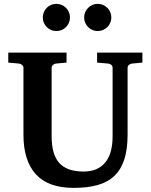

<svg xmlns="http://www.w3.org/2000/svg" viewBox="-20 -938 769 975"><path d="M649.9 -615.2Q641.6 -614.3 634.8 -608.4Q627.9 -602.5 627.9 -592.8V-253.9Q627.9 -180.2 611.3 -128.7Q594.7 -77.1 561 -44.9Q527.3 -12.7 475.8 1.7Q424.3 16.1 354 16.1Q225.1 16.1 162.1 -53Q99.1 -122.1 99.1 -253.9V-592.8Q99.1 -602.5 92 -608.4Q85 -614.3 76.2 -615.2L22 -620.1V-670.9H317.9V-620.1L264.2 -615.2Q255.9 -614.3 249 -608.4Q242.2 -602.5 242.2 -592.8V-246.1Q242.2 -152.3 281.7 -109.6Q321.3 -66.9 403.8 -66.9Q443.4 -66.9 471.2 -79.8Q499 -92.8 517.1 -116.2Q535.2 -139.6 543.5 -172.6Q551.8 -205.6 551.8 -246.1V-592.8Q551.8 -602.5 545.4 -608.4Q539.1 -614.3 529.8 -615.2L473.1 -620.1V-670.9H703.1V-620.1ZM335.4 -849.1Q335.4 -835 330.1 -822.5Q324.7 -810.1 315.2 -800.5Q305.7 -791 293 -785.6Q280.3 -780.3 266.1 -780.3Q252 -780.3 239.3 -785.6Q226.6 -791 217.3 -800.5Q208 -810.1 202.6 -822.5Q197.3 -835 197.3 -849.1Q197.3 -863.3 202.6 -876Q208 -888.7 217.3 -898.2Q226.6 -907.7 239.3 -913.1Q252 -918.5 266.1 -918.5Q280.3 -918.5 293 -913.1Q305.7 -907.7 315.2 -898.2Q324.7 -888.7 330.1 -876Q335.4 -863.3 335.4 -849.1ZM545.4 -849.1Q545.4 -835 540 -822.5Q534.7 -810.1 525.1 -800.5Q515.6 -791 502.9 -785.6Q490.2 -780.3 476.1 -780.3Q461.9 -780.3 449.5 -785.6Q437 -791 427.5 -800.5Q418 -810.1 412.6 -822.5Q407.2 -835 407.2 -849.1Q407.2 -863.3 412.6 -876Q418 -888.7 427.5 -898.2Q437 -907.7 449.5 -913.1Q461.9 -918.5 476.1 -918.5Q490.2 -918.5 502.9 -913.1Q515.6 -907.7 525.1 -898.2Q534.7 -888.7 540 -876Q545.4 -863.3 545.4 -849.1Z"/></svg>

Font: Charis SIL
Style: Bold
Weight: 700
Foundry: SIL International
Version: Version 4.112